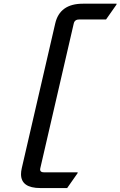

<svg xmlns="http://www.w3.org/2000/svg" viewBox="-20 -874 635 1012"><path d="M334 117.2H192.9Q90.8 117.2 90.8 43.9Q90.8 29.8 94.7 12.7L271 -750Q294.9 -854.5 417 -854.5H594.7L593.8 -849.6L539.1 -771.5H397.9Q373.5 -771.5 368.7 -750L192.4 12.7Q187.5 34.2 211.9 34.2H389.6L388.7 39.1Z"/></svg>

Font: Nova Script
Style: Regular
Weight: 400
Italic angle: -13°
Version: Version 2.001